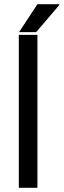

<svg xmlns="http://www.w3.org/2000/svg" viewBox="-20 -888 301 908"><path d="M70 -736 157 -868H260L261 -865L151 -736ZM69 0V-723H157V0Z"/></svg>

Font: Archivo
Style: Regular
Weight: 400
Designer: Hector Gatti
Foundry: Omnibus-Type
Version: Version 2.001